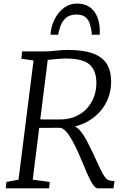

<svg xmlns="http://www.w3.org/2000/svg" viewBox="-20 -1022 674 1042"><path d="M11.5 0 14.5 -34.5 80.5 -47 162 -693.5 96 -703.5 100 -743H219Q240 -743 261.2 -745Q282.5 -747 304.2 -749Q326 -751 348 -751Q429.5 -751 481 -733.2Q532.5 -715.5 557.2 -678.5Q582 -641.5 583 -584Q584 -519.5 556.5 -466Q529 -412.5 478.2 -377Q427.5 -341.5 360 -330L370 -338.5Q389 -340 408 -320.2Q427 -300.5 443.8 -271Q460.5 -241.5 473.8 -212.5Q487 -183.5 496 -166Q515 -124.5 527.2 -99.2Q539.5 -74 549.2 -61Q559 -48 570.8 -43.8Q582.5 -39.5 601 -39.5L596 0H510.5Q502.5 0 492.5 -10Q482.5 -20 469 -46.2Q455.5 -72.5 436 -121Q421.5 -156.5 405.2 -192.8Q389 -229 372 -259.8Q355 -290.5 337.8 -309.2Q320.5 -328 304 -328.5Q302 -328.5 286.5 -328.5Q271 -328.5 249.8 -328.2Q228.5 -328 208 -328Q187.5 -328 175.5 -328L183 -374Q195 -374 215.8 -373.8Q236.5 -373.5 258.5 -373.5Q280.5 -373.5 297.5 -373.8Q314.5 -374 319 -374Q362 -376.5 396.5 -393Q431 -409.5 455 -437Q479 -464.5 491.5 -500.5Q504 -536.5 503 -578Q501.5 -641 465 -672.8Q428.5 -704.5 334 -704.5Q324.5 -704.5 300.2 -702.8Q276 -701 253.2 -698.5Q230.5 -696 224.5 -693.5L243.5 -732.5L157.5 -47L249.5 -34.5L246.5 0ZM397 -1002.5Q432 -1002.5 456 -989.8Q480 -977 494.2 -955.8Q508.5 -934.5 515 -908.2Q521.5 -882 521.5 -854Q521.5 -848.5 521.5 -843.2Q521.5 -838 520.5 -833.5H478Q478 -838 477.8 -843Q477.5 -848 476.5 -853Q473.5 -874 466.8 -894.8Q460 -915.5 443.5 -929.2Q427 -943 395 -943Q359 -943 338.8 -925.5Q318.5 -908 309 -882.8Q299.5 -857.5 295.5 -833.5H254.5Q254.5 -840.5 255.2 -846.8Q256 -853 257 -859.5Q264 -897 283 -929.5Q302 -962 331 -982.2Q360 -1002.5 397 -1002.5Z"/></svg>

Font: Merriweather 20pt Light
Style: Italic
Weight: 300
Italic angle: -7.8°
Version: Version 2.101